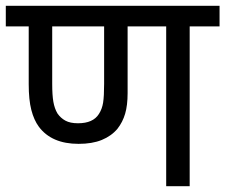

<svg xmlns="http://www.w3.org/2000/svg" viewBox="-20 -642 777 662"><path d="M634 -551V0H553V-551H420V-321Q420 -279 411.5 -250Q403 -221 385 -198Q364 -173 331 -159.5Q298 -146 251 -146Q158 -146 114 -205Q97 -228 88 -263Q79 -298 79 -352V-551H0V-622H737V-551ZM249 -217Q301 -217 321 -249Q332 -266 335.5 -288Q339 -310 339 -353V-551H160V-353Q160 -314 164 -291Q168 -268 178 -251Q189 -235 205.5 -226Q222 -217 249 -217Z"/></svg>

Font: Go Noto Kurrent-Regular
Style: Regular
Weight: 400
Designer: Monotype Design Team
Foundry: Monotype Imaging Inc.
Version: Version 2.012; ttfautohint (v1.8.4.7-5d5b)